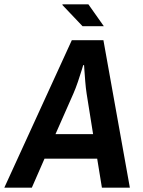

<svg xmlns="http://www.w3.org/2000/svg" viewBox="-53 -873 665 893"><path d="M-33 0 281 -686H428L551 0H421L399 -135H154L95 0ZM205 -249H380L350 -437Q346 -463 343.5 -494Q341 -525 339.5 -547.5Q338 -570 338 -570H334Q334 -570 327 -547Q320 -524 309.5 -493Q299 -462 288 -437ZM331 -751 237 -850 238 -853H358L430 -751Z"/></svg>

Font: Archivo Narrow
Style: Bold Italic
Weight: 700
Italic angle: -8°
Designer: Hector Gatti
Foundry: Omnibus-Type
Version: Version 3.002